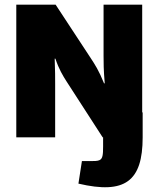

<svg xmlns="http://www.w3.org/2000/svg" viewBox="-20 -590 684 825"><path d="M591 -107V-570H425V-350C425 -320 425 -291 430 -232H427C405 -287 387 -314 370 -340L219 -570H50V0H217V-230C217 -257 217 -284 215 -338H218C233 -293 250 -265 266 -240L421 0H423V8C423 55 424 79 416 91C407 105 384 102 332 102L317 199C517 246 593 189 593 0V-107Z"/></svg>

Font: FilmFarsi_V5 Display
Style: Regular
Weight: 400
Designer: Borna Izadpanah
Foundry: Borna Izadpanah
Version: Version 1.000;PS 001.000;hotconv 1.0.88;makeotf.lib2.5.64775